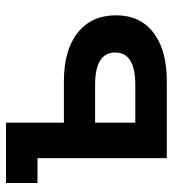

<svg xmlns="http://www.w3.org/2000/svg" viewBox="12 -588 576 640"><g transform="rotate(-90 300.0 -268.0)"><path d="M93 0V-431H10V-536H211V-343H350Q453 -343 511 -297Q569 -251 569 -169Q569 -89 511 -44.5Q453 0 350 0ZM211 -105H337Q445 -105 445 -172Q445 -239 337 -239H211Z"/></g></svg>

Font: Geist Mono
Style: Bold
Weight: 700
Monospace: yes
Designer: Basement.studio, Andrés Briganti, Mateo Zaragoza
Foundry: Basement.studio, Vercel, Andrés Briganti, Guido Ferreyra, Mateo Zaragoza
Version: Version 1.500; ttfautohint (v1.8.4.7-5d5b)